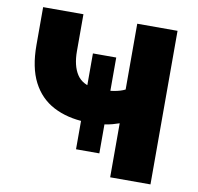

<svg xmlns="http://www.w3.org/2000/svg" viewBox="-79 -787 893 868"><g transform="rotate(10 367.5 -352.5)"><path d="M482 0V-248Q468 -243 451.5 -238.5Q435 -234 417.5 -231.5Q400 -229 384 -228L415 -250V-98H308V-250L329 -227Q244 -230 181 -263Q118 -296 84 -362Q50 -428 50 -531V-705H235V-536Q235 -469 260.5 -429.5Q286 -390 345 -384L308 -373V-538H415V-373L372 -382Q401 -382 432 -387.5Q463 -393 482 -403V-705H667V0Z"/></g></svg>

Font: Nunito Sans 11pt Black
Style: Regular
Weight: 900
Version: Version 3.101;gftools[0.9.27]